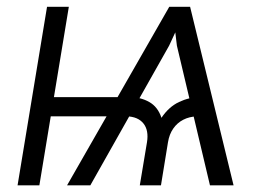

<svg xmlns="http://www.w3.org/2000/svg" viewBox="-20 -556 793 576"><path d="M609.9 0 510.7 -418.9 496.6 -535.6H550.3L680.7 0ZM32.7 0 121.1 -535.6H186.5L98.1 0ZM101.1 -207 110.4 -264.6H356.9L347.7 -207ZM399.4 0 420.9 -128.9Q426.8 -165 410.4 -185.5Q394 -206.1 359.9 -207L369.1 -264.6Q401.9 -264.6 427.7 -250Q453.6 -235.4 464.4 -202.6Q486.3 -235.4 517.1 -250Q547.9 -264.6 580.1 -264.6L570.8 -207Q547.9 -206.1 529.8 -196.8Q511.7 -187.5 499.8 -170.4Q487.8 -153.3 483.9 -128.9L462.9 0ZM181.2 0 487.8 -535.6H541.5L487.3 -418.9L251 0Z"/></svg>

Font: Inter 20pt Light
Style: Italic
Weight: 300
Italic angle: -9.3988°
Version: Version 4.001;git-66647c0bb